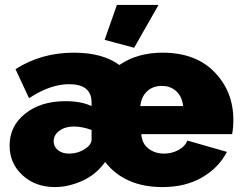

<svg xmlns="http://www.w3.org/2000/svg" viewBox="-20 -750 982 780"><path d="M525 -556 405 -588 455 -730H624ZM19 -159Q19 -238 82.5 -288.5Q146 -339 246 -339Q310 -339 352 -319V-335Q351 -408 261 -408Q184 -408 98 -351L43 -469Q147 -536 280 -536Q397 -536 465 -486Q538 -536 640 -536Q775 -536 851.5 -457Q928 -378 928 -263Q928 -232 923 -205H554Q557 -166 583.5 -146Q610 -126 646 -126Q678 -126 705 -140.5Q732 -155 741 -179L902 -133Q868 -68 800.5 -29Q733 10 640 10Q487 10 407 -92Q371 -41 314.5 -15.5Q258 10 203 10Q124 10 71.5 -38Q19 -86 19 -159ZM724 -319Q720 -357 696.5 -379Q673 -401 637 -401Q601 -401 577.5 -379Q554 -357 550 -319ZM327 -146Q352 -163 352 -183V-222Q314 -236 279 -236Q245 -236 221.5 -219Q198 -202 198 -176Q198 -154 215.5 -140Q233 -126 260 -126Q297 -126 327 -146Z"/></svg>

Font: Raleway-v4020 Black
Style: Regular
Weight: 900
Designer: Matt McInerney, Pablo Impallari, Rodrigo Fuenzalida
Foundry: Matt McInerney, Pablo Impallari, Rodrigo Fuenzalida
Version: Version 4.020;PS 004.020;hotconv 1.0.88;makeotf.lib2.5.64775